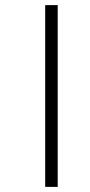

<svg xmlns="http://www.w3.org/2000/svg" viewBox="-20 -682 353 752"><path d="M157 -662H206V50H157Z"/></svg>

Font: Noto Sans Sinhala SemiCondensed Light
Style: Regular
Weight: 300
Width: 4
Designer: Jelle Bosma - Monotype Design Team
Foundry: Monotype Imaging Inc.
Version: Version 2.006; ttfautohint (v1.8.4.7-5d5b)